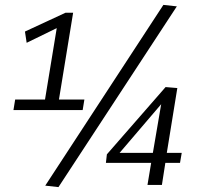

<svg xmlns="http://www.w3.org/2000/svg" viewBox="-20 -756 827 785"><path d="M35 -306 42 -349H164L212 -641L89 -581L82 -627L248 -704H279L221 -349H325L318 -306ZM219 9 165 3 648 -736 703 -730ZM413 -90 417 -125 657 -400 705 -396 662 -131H723L716 -90H656L642 0H583L598 -90ZM469 -131H605L639 -330Z"/></svg>

Font: Georama
Style: Italic
Weight: 400
Italic angle: -9°
Designer: Jean-Baptiste Levee
Foundry: Production Type
Version: Version 1.000